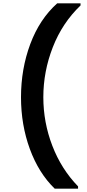

<svg xmlns="http://www.w3.org/2000/svg" viewBox="-20 -944 525 1161"><path d="M452 197H311Q214 103 160.5 -43Q107 -189 107 -356Q107 -527 163 -677.5Q219 -828 326 -924H467V-911Q357 -806 299.5 -659Q242 -512 242 -356Q242 -204 296.5 -62.5Q351 79 452 183Z"/></svg>

Font: SVN-Poppins SemiBold
Style: Regular
Weight: 600
Designer: Ninad Kale (Devanagari), Jonny Pinhorn (Latin)
Foundry: Indian Type Foundry
Version: Version 3.002 2017